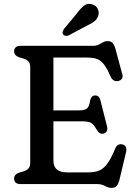

<svg xmlns="http://www.w3.org/2000/svg" viewBox="-20 -932 696 972"><path d="M197.4 -373.2H379.6Q411 -373.2 421.8 -384.3Q432.5 -395.3 436.1 -422.1Q438.6 -434.3 444.5 -441.2Q450.3 -448.1 459.5 -448.7Q481.9 -450.2 488.1 -424.8L521.6 -293.4Q525.4 -278.2 521 -268.9Q516.6 -259.6 505.1 -255.9Q495.2 -252.8 486.5 -257.5Q477.7 -262.2 471 -273Q461.7 -289.9 453 -299.7Q444.2 -309.6 431.7 -313.7Q419.1 -317.8 397.8 -317.8H197.4ZM51.4 -672.4Q51.4 -685.4 59.7 -692.7Q68 -700 84.6 -700H452.4Q467.7 -700 479.3 -706Q490.9 -712 501.5 -718Q512 -724 523.6 -724Q541 -724 549.8 -714.7Q558.6 -705.5 564.2 -685.4L599.2 -555.7Q603.1 -541.9 596.4 -532.8Q589.6 -523.8 577 -521.6Q566.5 -519.8 556.6 -524.7Q546.6 -529.7 539.6 -545.3Q525.6 -578.1 512.6 -597.3Q499.5 -616.6 485.6 -625.8Q471.6 -635 455.6 -637.8Q439.5 -640.6 419.6 -640.6H250.4V-119.4Q250.4 -89.7 267.3 -74.6Q284.2 -59.4 318.9 -59.4H427.5Q458.4 -59.4 480.9 -68.1Q503.3 -76.7 522.7 -102.7Q542 -128.6 563.1 -179.6Q568.5 -193.2 577.7 -198.4Q586.8 -203.6 598.4 -201.2Q611.3 -198.9 616.8 -188.3Q622.3 -177.7 618.1 -161.8L584.2 -19.4Q578.9 0.3 570 9.7Q561 19.2 543.6 19.2Q532.3 19.2 522.2 14.4Q512.1 9.6 501 4.8Q489.8 0 474.8 0H84.6Q68 0 59.7 -7.3Q51.4 -14.6 51.4 -27.6Q51.4 -48.4 76 -57.8L98 -64.2Q114.3 -69 123.6 -78.7Q133 -88.3 133 -107.8V-592.2Q133 -611.7 123.6 -621.5Q114.3 -631.3 98 -635.8L76 -642.2Q51.4 -651.6 51.4 -672.4ZM368.2 -862.6Q387.2 -888.9 405 -903Q422.9 -917.1 446.5 -910.2Q466.1 -904.3 474.6 -887.7Q483 -871 477.7 -853.7Q472.7 -836.2 458.5 -824.6Q444.3 -813 419.9 -802.1L327.8 -752.9Q320.7 -749.8 312.8 -750.7Q304.8 -751.5 299.9 -757Q295 -763.4 297.3 -770.9Q299.5 -778.3 304 -785.7Z"/></svg>

Font: Fraunces SuperSoft
Style: Regular
Weight: 900
Version: Version 1.000;[b76b70a41]